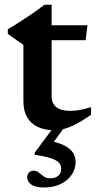

<svg xmlns="http://www.w3.org/2000/svg" viewBox="-20 -554 421 833"><path d="M204 -136Q204 -105 224.5 -89Q245 -73 285 -73Q304 -73 326.5 -77Q349 -81 375 -89V-56Q339.5 -31 311 -16.2Q282.5 -1.5 259.5 4.8Q236.5 11 216 11Q176 11 145.8 -2.5Q115.5 -16 98.5 -44Q81.5 -72 81.5 -114.5V-359.5L14 -406.5V-427Q28.5 -435.5 44.5 -445.5Q60.5 -455.5 77.2 -466.5Q94 -477.5 110.8 -488.8Q127.5 -500 143.2 -511.2Q159 -522.5 173 -533.5H204V-431.5ZM154.5 -379.5 155 -444.5H359.5L351.5 -379.5ZM172 259.5Q132.5 259.5 115.2 246.2Q98 233 98 215.5Q98 202.5 105.8 194.5Q113.5 186.5 126 186.5Q139 186.5 148.8 194.8Q158.5 203 169.5 211.2Q180.5 219.5 197.5 219.5Q219.5 219.5 232.5 208.8Q245.5 198 245.5 178.5Q245.5 163.5 236.2 152.5Q227 141.5 202.2 133Q177.5 124.5 130.5 117.5V108.5L228.5 -23.5H275L180.5 107L181 54Q231.5 63 259 77.2Q286.5 91.5 297.2 109.5Q308 127.5 308 149Q308 180 290.2 205.2Q272.5 230.5 241.8 245Q211 259.5 172 259.5Z"/></svg>

Font: Newsreader 16pt 16pt SemiBold
Style: Regular
Weight: 600
Version: Version 1.003